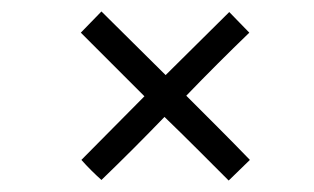

<svg xmlns="http://www.w3.org/2000/svg" viewBox="-20 -315 547 335"><path d="M269 -184Q297 -212 324.5 -239Q352 -266 380 -294Q388 -286 397 -276.5Q406 -267 415 -258Q387 -231 359.5 -203.5Q332 -176 305 -148Q333 -120 360.5 -92.5Q388 -65 416 -36L379 0Q351 -28 323.5 -55.5Q296 -83 267 -111Q240 -83 212.5 -55.5Q185 -28 157 -1Q148 -9 139 -18Q130 -27 122 -36Q150 -64 177 -91.5Q204 -119 232 -147L121 -258L157 -295Z"/></svg>

Font: Josefin Sans Thin Light
Style: Regular
Weight: 300
Version: Version 2.000